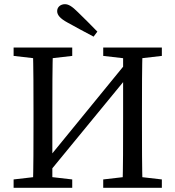

<svg xmlns="http://www.w3.org/2000/svg" viewBox="-20 -897 838 917"><path d="M45 0H325V-40L195 -55H175L45 -40V0ZM45 -630 175 -615H195L325 -630V-670H45V-630ZM137 0H230V-360C230 -465 230 -569 233 -670H137C140 -567 140 -463 140 -360V-310C140 -205 140 -101 137 0ZM174 -25 624 -573V-647L174 -96V-25ZM473 0H753V-40L623 -55H603L473 -40V0ZM473 -630 603 -615H623L753 -630V-670H473V-630ZM565 0H661C658 -103 658 -207 658 -310V-360C658 -465 658 -569 661 -670H568V-330C568 -205 568 -101 565 0ZM445 -746C415 -777 384 -808 352 -839C324 -867 307 -877 290 -877C270 -877 253 -864 253 -844C253 -826 266 -809 303 -789C343 -767 385 -744 427 -722L445 -746Z"/></svg>

Font: Source Serif Variable
Style: Regular
Weight: 389
Designer: Frank Grießhammer
Foundry: Adobe Systems Incorporated
Version: Version 3.001;hotconv 1.0.111;makeotfexe 2.5.65597